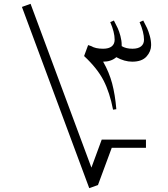

<svg xmlns="http://www.w3.org/2000/svg" viewBox="-20 -809 875 1000"><path d="M94.2 -772.9 139.2 -789.1 456.1 64 509.8 -82H740.2V-39.1H562L490.2 154.8L444.8 170.9ZM418 -517.1 439 -574.2 455.1 -568.8Q477.1 -555.2 517.1 -555.2Q546.4 -555.2 561.8 -567.4Q577.1 -579.6 577.1 -602.1Q577.1 -641.1 554.2 -693.8L573.2 -702.1Q585.9 -677.7 593.3 -661.9Q600.6 -646 607.2 -621.6Q613.8 -597.2 613.8 -574.2V-568.8Q635.7 -555.2 669.9 -555.2Q699.2 -555.2 714.6 -567.4Q730 -579.6 730 -602.1Q730 -641.1 707 -693.8L726.1 -702.1Q739.3 -677.2 746.3 -661.9Q753.4 -646.5 760.3 -621.8Q767.1 -597.2 767.1 -574.2Q767.1 -541 742.9 -514.4Q718.8 -487.8 668.9 -487.8Q627.9 -487.8 585.9 -511.2Q559.1 -487.8 517.1 -487.8Q548.8 -432.1 564.2 -373.8Q579.6 -315.4 585.9 -240.2L568.8 -237.8Q551.8 -326.7 519.3 -389.9Q486.8 -453.1 418 -517.1Z"/></svg>

Font: Dihjauti S
Style: Bold
Weight: 700
Designer: T. Christopher White
Version: Version 3.0.0